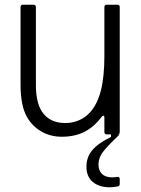

<svg xmlns="http://www.w3.org/2000/svg" viewBox="-20 -569 598 813"><path d="M487 -10Q487 0 477 0H487Q436 48 416.5 73.5Q397 99 397 127Q397 153 412 167.5Q427 182 455 182Q468 182 476 180H478Q487 180 487 189V210Q487 220 475 221Q457 224 444 224Q400 224 373 201.5Q346 179 346 137Q346 96 371 66.5Q396 37 450 11V0H432Q422 0 422 -10V-71Q422 -79 417 -79Q415 -79 410 -74Q378 -31 337 -10.5Q296 10 242 10Q194 10 155.5 -12Q117 -34 94 -74Q67 -121 67 -212V-539Q67 -549 77 -549H122Q132 -549 132 -539V-209Q132 -138 156 -99Q188 -48 256 -48Q287 -48 314 -59.5Q341 -71 361 -93Q392 -127 407 -185Q422 -243 422 -332V-539Q422 -549 432 -549H477Q487 -549 487 -539Z"/></svg>

Font: Open Sauce Two Light
Style: Regular
Weight: 300
Designer: Alfredo Marco Pradil
Foundry: Creative Sauce Fz LLC
Version: Version 1.477